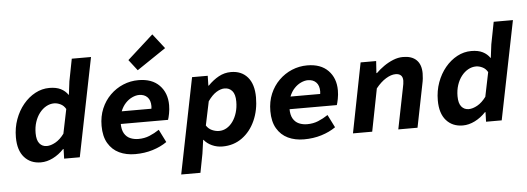

<svg xmlns="http://www.w3.org/2000/svg" viewBox="-59 -999 3731 1360"><g transform="rotate(-5 1807.0 -319.0)"><path d="M196.4 12Q122.9 12 78.8 -37.7Q34.7 -87.4 34.7 -179.9Q34.7 -247.8 56.3 -307.4Q78 -367 115.2 -412Q152.5 -457 200.2 -482.5Q248 -508.1 301 -508.1Q350.1 -508.1 382 -491.9Q414 -475.7 432.7 -447.9H435L446.8 -542.3L477.6 -700.6H614.4L473.3 0H362L364.1 -68.1H360.1Q325 -30.8 282.1 -9.4Q239.2 12 196.4 12ZM247.9 -99.7Q276.1 -99.7 309.6 -118.3Q343 -136.9 372.1 -176.4L407.6 -348.9Q393.6 -374.2 370 -385.3Q346.5 -396.4 325.4 -396.4Q295.8 -396.4 268.8 -381.4Q241.8 -366.4 220.9 -339.4Q200 -312.4 188.2 -276.1Q176.4 -239.9 176.4 -197.4Q176.4 -147.6 196 -123.6Q215.7 -99.7 247.9 -99.7Z M867.1 12Q803.4 12 753.6 -11.6Q703.9 -35.3 675.2 -84.1Q646.4 -132.9 646.4 -208.1Q646.4 -275.5 669.6 -330.4Q692.8 -385.3 733.2 -425Q773.5 -464.8 825.3 -486.5Q877.1 -508.1 934.2 -508.1Q1030.4 -508.1 1083.1 -454Q1135.8 -399.9 1135.8 -313.2Q1135.8 -282.4 1129.9 -252.4Q1123.9 -222.5 1119.2 -209.6H748.7L763.7 -298.4H1043.6L1004.4 -277.7Q1006.7 -286.5 1008.6 -296.6Q1010.4 -306.6 1010.4 -316.2Q1010.4 -358.7 988.7 -380.9Q966.9 -403.1 930.2 -403.1Q906.8 -403.1 880.8 -391.1Q854.8 -379.2 832.8 -355.8Q810.8 -332.3 796.9 -296.9Q783 -261.5 783 -213.5Q783 -168.9 798.5 -142.4Q814 -116 840.5 -104.5Q867 -93 898.7 -93Q941.7 -93 977.5 -107.8Q1013.4 -122.5 1047.4 -145.2L1093 -54.2Q1049.5 -23.8 991.7 -5.9Q934 12 867.1 12ZM936 -578.4 876.3 -655.7 1060.8 -822.4 1142.6 -717.6Z M1178.3 184.1 1315 -496.1H1426.4L1424.7 -426H1427.9Q1464.4 -463.5 1504.9 -485.8Q1545.3 -508.1 1591.9 -508.1Q1667.3 -508.1 1710.5 -457.8Q1753.7 -407.5 1753.7 -314.5Q1753.7 -223.5 1720.5 -149.3Q1687.3 -75.1 1627.3 -31.6Q1567.3 12 1487.3 12Q1447.8 12 1412.9 -4Q1378 -20 1357 -46.6H1354.6L1340.9 50.2L1315.1 184.1ZM1472.8 -99.7Q1501.9 -99.7 1526.9 -114.4Q1551.9 -129 1571 -155.7Q1590.1 -182.3 1601 -218.3Q1612 -254.3 1612 -296.9Q1612 -348.3 1591.1 -372.4Q1570.2 -396.4 1537.2 -396.4Q1509.5 -396.4 1478.5 -377.2Q1447.6 -358 1417.9 -315.5L1382.4 -146.5Q1397.6 -122.2 1422.8 -111Q1448 -99.7 1472.8 -99.7Z M2067.1 12Q2003.4 12 1953.6 -11.6Q1903.9 -35.3 1875.2 -84.1Q1846.4 -132.9 1846.4 -208.1Q1846.4 -275.5 1869.6 -330.4Q1892.8 -385.3 1933.2 -425Q1973.5 -464.8 2025.3 -486.5Q2077.1 -508.1 2134.2 -508.1Q2230.4 -508.1 2283.1 -454Q2335.8 -399.9 2335.8 -313.2Q2335.8 -282.4 2329.9 -252.4Q2323.9 -222.5 2319.2 -209.6H1948.7L1963.7 -298.4H2243.6L2204.4 -277.7Q2206.7 -286.5 2208.6 -296.6Q2210.4 -306.6 2210.4 -316.2Q2210.4 -358.7 2188.7 -380.9Q2166.9 -403.1 2130.2 -403.1Q2106.8 -403.1 2080.8 -391.1Q2054.8 -379.2 2032.8 -355.8Q2010.8 -332.3 1996.9 -296.9Q1983 -261.5 1983 -213.5Q1983 -168.9 1998.5 -142.4Q2014 -116 2040.5 -104.5Q2067 -93 2098.7 -93Q2141.7 -93 2177.5 -107.8Q2213.4 -122.5 2247.4 -145.2L2293 -54.2Q2249.5 -23.8 2191.7 -5.9Q2134 12 2067.1 12Z M2415.7 0 2513.4 -496.1H2623.9L2618.3 -410.8H2622.3Q2647 -435.4 2678.9 -457.7Q2710.8 -479.9 2745.7 -494Q2780.6 -508.1 2815.8 -508.1Q2878.5 -508.1 2911.4 -475.5Q2944.4 -443 2944.4 -380.6Q2944.4 -363.2 2942.3 -344.1Q2940.2 -325 2936 -306.5L2874.7 0H2738L2796 -289.6Q2799.3 -305.2 2801.4 -317.6Q2803.5 -330 2803.5 -341.2Q2803.5 -366.4 2790.4 -378.9Q2777.4 -391.5 2752.4 -391.5Q2720.8 -391.5 2683.7 -368.8Q2646.7 -346.2 2611.9 -302.6L2552.5 0Z M3196.4 12Q3122.9 12 3078.8 -37.7Q3034.7 -87.4 3034.7 -179.9Q3034.7 -247.8 3056.3 -307.4Q3078 -367 3115.2 -412Q3152.5 -457 3200.2 -482.5Q3248 -508.1 3301 -508.1Q3350.1 -508.1 3382 -491.9Q3414 -475.7 3432.7 -447.9H3435L3446.8 -542.3L3477.6 -700.6H3614.4L3473.3 0H3362L3364.1 -68.1H3360.1Q3325 -30.8 3282.1 -9.4Q3239.2 12 3196.4 12ZM3247.9 -99.7Q3276.1 -99.7 3309.6 -118.3Q3343 -136.9 3372.1 -176.4L3407.6 -348.9Q3393.6 -374.2 3370 -385.3Q3346.5 -396.4 3325.4 -396.4Q3295.8 -396.4 3268.8 -381.4Q3241.8 -366.4 3220.9 -339.4Q3200 -312.4 3188.2 -276.1Q3176.4 -239.9 3176.4 -197.4Q3176.4 -147.6 3196 -123.6Q3215.7 -99.7 3247.9 -99.7Z"/></g></svg>

Font: SourceCodeVF
Style: Italic
Weight: 200
Italic angle: -11°
Monospace: yes
Designer: Paul D. Hunt, Teo Tuominen
Foundry: Adobe
Version: Version 1.026;hotconv 1.1.0;makeotfexe 2.6.0